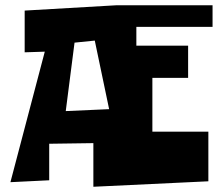

<svg xmlns="http://www.w3.org/2000/svg" viewBox="-20 -712 853 737"><path d="M428.7 -691.9H795.9V-608.9H503.4V-536.6H702.1V-413.1H564.9V-206.5H779.8V-16.1L338.4 4.9V-162.6L168.9 -160.2V-20L20 -12.7L151.9 -513.7L74.7 -511.2V-671.4ZM232.4 -285.6 398.9 -293 343.8 -556.2 266.1 -548.3Z"/></svg>

Font: Some Time Later
Style: Regular
Weight: 400
Version: Version 003.300